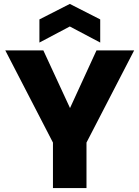

<svg xmlns="http://www.w3.org/2000/svg" viewBox="-20 -959 711 979"><path d="M472 -702C472 -702 337 -408 337 -408C337 -408 201 -702 201 -702C201 -702 7 -702 7 -702C7 -702 250 -232 250 -232C250 -232 250 0 250 0C250 0 421 0 421 0C421 0 421 -232 421 -232C421 -232 664 -702 664 -702C664 -702 472 -702 472 -702ZM491 -742C491 -742 491 -860 491 -860C491 -860 336 -939 336 -939C336 -939 181 -860 181 -860C181 -860 181 -742 181 -742C181 -742 336 -824 336 -824C336 -824 491 -742 491 -742Z"/></svg>

Font: Girnar Poppins
Style: Bold
Weight: 500
Designer: Ninad Kale (Devanagari), Jonny Pinhorn (Latin)
Foundry: Indian Type Foundry
Version: ""